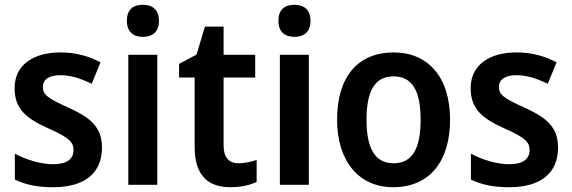

<svg xmlns="http://www.w3.org/2000/svg" viewBox="-20 -772 2388 802"><path d="M406 -156C406 -245 352 -283 267 -322C180 -361 159 -376 159 -409C159 -440 185 -458 233 -458C277 -458 320 -443 363 -422L400 -512C347 -539 294 -553 233 -553C117 -553 41 -499 41 -404C41 -317 89 -278 179 -237C270 -197 287 -178 287 -145C287 -109 261 -86 202 -86C149 -86 87 -106 42 -130V-22C87 0 136 10 202 10C333 10 406 -48 406 -156Z M577 -752C537 -752 510 -733 510 -685C510 -638 538 -618 577 -618C616 -618 644 -638 644 -685C644 -732 616 -752 577 -752ZM637 -543H516V0H637Z M976 -90C937 -90 914 -114 914 -163V-448H1046V-543H914V-661H836L801 -544L728 -505V-448H793V-160C793 -34 853 10 943 10C986 10 1025 1 1052 -12V-104C1028 -96 1002 -90 976 -90Z M1210 -752C1170 -752 1143 -733 1143 -685C1143 -638 1171 -618 1210 -618C1249 -618 1277 -638 1277 -685C1277 -732 1249 -752 1210 -752ZM1270 -543H1149V0H1270Z M1860 -272C1860 -453 1765 -553 1625 -553C1472 -553 1388 -448 1388 -272C1388 -99 1479 10 1622 10C1776 10 1860 -100 1860 -272ZM1511 -272C1511 -391 1545 -453 1624 -453C1703 -453 1737 -391 1737 -272C1737 -153 1703 -90 1624 -90C1545 -90 1511 -154 1511 -272Z M2311 -156C2311 -245 2257 -283 2172 -322C2085 -361 2064 -376 2064 -409C2064 -440 2090 -458 2138 -458C2182 -458 2225 -443 2268 -422L2305 -512C2252 -539 2199 -553 2138 -553C2022 -553 1946 -499 1946 -404C1946 -317 1994 -278 2084 -237C2175 -197 2192 -178 2192 -145C2192 -109 2166 -86 2107 -86C2054 -86 1992 -106 1947 -130V-22C1992 0 2041 10 2107 10C2238 10 2311 -48 2311 -156Z"/></svg>

Font: Noto Sans Arabic SemCond SemBd
Style: Regular
Weight: 600
Width: 4
Designer: Monotype Design Team, Nadine Chahine, Nizar Qandah and Khaled Hosny
Foundry: Monotype Imaging Inc.
Version: Version 2.012